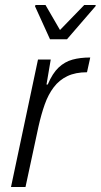

<svg xmlns="http://www.w3.org/2000/svg" viewBox="-20 -748 403 768"><path d="M24 0 132 -510H183L166 -410H171Q190 -455 214.5 -478Q239 -501 270 -509.5Q301 -518 341 -518L328 -459Q282 -459 249.5 -443.5Q217 -428 195 -399Q173 -370 159 -330.5Q145 -291 134 -242L82 0ZM180 -591 120 -723 122 -728H162L220 -628L317 -728H363L362 -723L248 -591Z"/></svg>

Font: Saira SemiCondensed Light
Style: Italic
Weight: 300
Width: 4
Italic angle: -12°
Designer: Hector Gatti with collaboration of the Omnibus-Type team
Foundry: Omnibus-Type
Version: Version 1.101